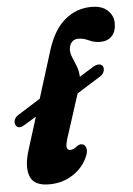

<svg xmlns="http://www.w3.org/2000/svg" viewBox="-57 -765 568 817"><g transform="rotate(-5 227.0 -357.0)"><path d="M-1 -252Q-6.5 -262 -2 -274.5Q2.5 -287 14.5 -294L111.5 -355L174.5 -557Q201.5 -643 251 -684Q300.5 -725 364 -725Q410.5 -725 434 -701.8Q457.5 -678.5 457.5 -648Q457.5 -612 439.2 -592.8Q421 -573.5 389.5 -573.5Q364 -573.5 341.5 -584.2Q319 -595 296.5 -595Q279.5 -595 269.2 -583.8Q259 -572.5 257.5 -554Q256.5 -537.5 264.2 -519Q272 -500.5 280.5 -479Q289 -457.5 289.5 -433L350 -470.5Q362.5 -478 374 -478.2Q385.5 -478.5 391.5 -469Q396.5 -458 392 -446.2Q387.5 -434.5 375 -426.5L274 -363.5L217.5 -188Q205 -151 207.5 -138.8Q210 -126.5 222.5 -126.5Q236 -126.5 253.5 -141Q267 -150 278.5 -144.5Q289 -140.5 291.8 -124.8Q294.5 -109 282 -84.5Q261 -42 218.2 -15.2Q175.5 11.5 120 11.5Q55.5 11.5 39.2 -30Q23 -71.5 45 -141.5L88.5 -280.5L37.5 -249.5Q9.5 -232.5 -1 -252Z"/></g></svg>

Font: Fraunces 72pt S100
Style: Bold Italic
Weight: 700
Italic angle: -16°
Version: Version 1.000; ttfautohint (v1.8.3)